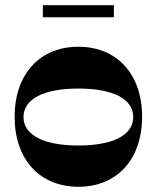

<svg xmlns="http://www.w3.org/2000/svg" viewBox="-20 -707 600 735"><path d="M280 8C428 8 524 -97 524 -260C524 -423 428 -528 280 -528C132 -528 36 -423 36 -260C36 -97 132 8 280 8ZM70 -259C70 -328 147 -368 280 -368C413 -368 490 -328 490 -259C490 -190 413 -150 280 -150C147 -150 70 -190 70 -259ZM144 -641H416V-687H144Z"/></svg>

Font: Ribes
Style: Bold
Weight: 900
Designer: Luigi Gorlero
Foundry: Collletttivo
Version: Version 2.100;Glyphs 3.1.2 (3151)